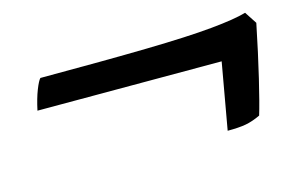

<svg xmlns="http://www.w3.org/2000/svg" viewBox="-47 -511 673 442"><g transform="rotate(-15 289.0 -290.0)"><path d="M450 -164 478 -322H39Q45 -350 52.5 -369Q60 -388 65 -393Q219 -393 318.5 -395Q418 -397 475 -402.5Q532 -408 559 -416L578 -387Q564 -318 550.5 -261.5Q537 -205 529 -179Q510 -170 493.5 -167Q477 -164 450 -164Z"/></g></svg>

Font: Texturina 72pt 72pt Black
Style: Italic
Weight: 900
Italic angle: -11°
Designer: Guillermo Torres Carreño
Foundry: Omnibus-Type
Version: Version 1.002; ttfautohint (v1.8.3)